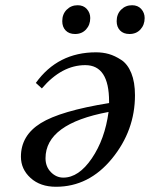

<svg xmlns="http://www.w3.org/2000/svg" viewBox="-20 -702 573 734"><path d="M426 -621Q426 -648 443 -665Q460 -682 485 -682Q507 -682 520 -667.5Q533 -653 533 -633Q533 -607 517 -589.5Q501 -572 475 -572Q452 -572 439 -585.5Q426 -599 426 -621ZM218 -621Q218 -648 235 -665Q252 -682 277 -682Q299 -682 312 -667.5Q325 -653 325 -633Q325 -607 309 -589.5Q293 -572 267 -572Q244 -572 231 -585.5Q218 -599 218 -621ZM60 -103Q60 -184 135.5 -231Q211 -278 397 -308V-314Q397 -453 306 -453Q216 -453 140 -364L117 -385Q201 -502 347 -502Q373 -502 396 -495.5Q419 -489 443.5 -473Q468 -457 482 -422.5Q496 -388 496 -338Q496 -203 408 -95.5Q320 12 194 12Q134 12 97 -21.5Q60 -55 60 -103ZM154 -97Q154 -65 174.5 -44Q195 -23 222 -23Q281 -23 331 -96.5Q381 -170 395 -274Q154 -229 154 -97Z"/></svg>

Font: Lingua Franca
Style: Italic
Weight: 400
Italic angle: -13°
Version: Version 1.19